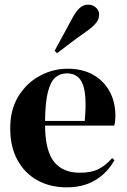

<svg xmlns="http://www.w3.org/2000/svg" viewBox="-20 -792 547 827"><path d="M271 -496Q336 -496 382 -469.5Q428 -443 452.5 -397.5Q477 -352 477 -294Q477 -283 476 -271.5Q475 -260 472 -251H174Q175 -143 212.5 -95.5Q250 -48 324 -48Q374 -48 405 -64Q436 -80 463 -111L473 -102Q442 -47 390.5 -16Q339 15 267 15Q196 15 141 -15.5Q86 -46 55 -103Q24 -160 24 -239Q24 -321 60 -378.5Q96 -436 152.5 -466Q209 -496 271 -496ZM268 -476Q239 -476 218.5 -458.5Q198 -441 186.5 -396.5Q175 -352 174 -271H345Q355 -380 337 -428Q319 -476 268 -476ZM215 -573Q229 -599 247 -631.5Q265 -664 290 -711Q307 -743 323 -757.5Q339 -772 360 -772Q379 -772 393 -759.5Q407 -747 407 -729Q407 -710 394 -693.5Q381 -677 350 -655Q307 -625 278 -602.5Q249 -580 226 -563Z"/></svg>

Font: DM Serif Display
Style: Regular
Weight: 400
Designer: Colophon Foundry, Frank Grießhammer
Foundry: Colophon Foundry
Version: Version 5.200; ttfautohint (v1.8.3)